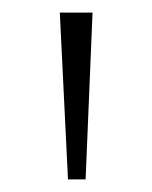

<svg xmlns="http://www.w3.org/2000/svg" viewBox="-20 -725 242 305"><path d="M88 -440 75 -705H127L116 -440Z"/></svg>

Font: Mulish ExtraLight
Style: Regular
Weight: 200
Designer: Vernon Adams
Foundry: Vernon Adams
Version: Version 3.603